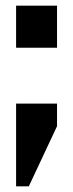

<svg xmlns="http://www.w3.org/2000/svg" viewBox="-20 -515 259 680"><path d="M37 -346V-495H182V-346ZM37 -148H182V-68L82 145H37Z"/></svg>

Font: Teko SemiBold
Style: Regular
Weight: 600
Designer: Manushi Parikh, Jonny Pinhorn
Foundry: Indian Type Foundry
Version: Version 1.106;PS 1.0;hotconv 1.0.78;makeotf.lib2.5.61930; tt